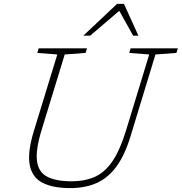

<svg xmlns="http://www.w3.org/2000/svg" viewBox="-20 -955 932 985"><path d="M192.5 -285Q162.5 -186 169.8 -129.2Q177 -72.5 221.5 -48.8Q266 -25 346.5 -25Q417 -25 468.5 -48.8Q520 -72.5 558.2 -129.8Q596.5 -187 627 -287L745.5 -675.5L643 -683.5L650 -707H892.5L885 -683.5L777.5 -675.5L650 -257Q620 -158 576.5 -99.5Q533 -41 474.5 -15.5Q416 10 340.5 10Q252 10 198.5 -17.2Q145 -44.5 132.5 -108.8Q120 -173 154 -284L274 -675.5L171 -683.5L178.5 -707H426.5L419 -683.5L312 -675.5ZM407.5 -772 580.5 -935H616L690 -772H663L592 -899.5L442.5 -772Z"/></svg>

Font: Newsreader 6pt ExtraLight
Style: Italic
Weight: 275
Italic angle: -17°
Designer: Hugues Gentile
Foundry: Production Type
Version: Version 1.003; ttfautohint (v1.8.3)